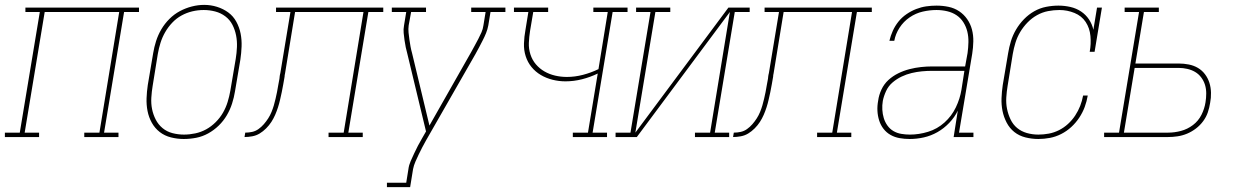

<svg xmlns="http://www.w3.org/2000/svg" viewBox="-57 -561 5077 786"><path d="M-37 0V-18H24L106 -512H47V-530H512V-512H451L369 -18H428V0H288V-18H350L431 -512H126L44 -18H103V0Z M695 8Q669 8 643 1.5Q617 -5 597 -20.5Q577 -36 564.5 -58.5Q552 -81 547 -106.5Q542 -132 543 -159Q544 -186 548 -213L570 -343Q574 -368 582 -393Q590 -418 603.5 -441Q617 -464 636.5 -483.5Q656 -503 679.5 -515.5Q703 -528 728.5 -534.5Q754 -541 779 -541Q806 -541 831.5 -533Q857 -525 877.5 -510Q898 -495 910.5 -472Q923 -449 928 -423.5Q933 -398 932 -371Q931 -344 927 -317L905 -187Q901 -162 893 -137Q885 -112 871.5 -89Q858 -66 838.5 -47Q819 -28 795.5 -15Q772 -2 746.5 3Q721 8 695 8ZM696 -10Q719 -10 742.5 -15Q766 -20 787 -31.5Q808 -43 826 -61Q844 -79 856 -100Q868 -121 875 -144Q882 -167 886 -190L908 -320Q912 -344 913 -368.5Q914 -393 909.5 -416Q905 -439 894.5 -459.5Q884 -480 865.5 -494Q847 -508 824 -514Q801 -520 777 -520Q753 -520 730 -514.5Q707 -509 686 -497.5Q665 -486 648 -468Q631 -450 619 -429Q607 -408 600 -385.5Q593 -363 589 -340L568 -210Q564 -186 562.5 -161.5Q561 -137 565.5 -114.5Q570 -92 580.5 -71.5Q591 -51 608.5 -36.5Q626 -22 649 -16Q672 -10 696 -10Z M944 0 947 -18Q961 -18 975 -21Q989 -24 1001 -32.5Q1013 -41 1023 -52.5Q1033 -64 1041 -76.5Q1049 -89 1054.5 -102.5Q1060 -116 1064 -129.5Q1068 -143 1071 -156.5Q1074 -170 1077 -184Q1080 -198 1082 -212Q1084 -226 1087 -239Q1087 -242 1087.5 -244Q1088 -246 1088 -249L1089 -255Q1090 -257 1090 -259Q1090 -261 1091 -264L1132 -512H1073V-530H1512V-512H1451L1369 -18H1428V0H1288V-18H1350L1431 -512H1151L1110 -261Q1109 -257 1108.5 -253.5Q1108 -250 1108 -247Q1105 -231 1102.5 -215.5Q1100 -200 1096.5 -184Q1093 -168 1089.5 -152.5Q1086 -137 1081 -121.5Q1076 -106 1069.5 -91Q1063 -76 1054 -62Q1045 -48 1032.5 -35.5Q1020 -23 1006 -14.5Q992 -6 975.5 -3Q959 0 944 0Z M1527 205V187H1606L1615 131Q1617 115 1624 99Q1631 83 1638.5 67Q1646 51 1654 35.5Q1662 20 1671 5L1687 -23L1611 -339Q1607 -353 1604 -367.5Q1601 -382 1599 -396.5Q1597 -411 1595.5 -426Q1594 -441 1597 -457L1606 -512H1547V-530H1687V-512H1626L1616 -457Q1614 -442 1615.5 -427.5Q1617 -413 1619 -399Q1621 -385 1623.5 -371Q1626 -357 1630 -343L1701 -47L1872 -348Q1879 -361 1886.5 -374.5Q1894 -388 1901 -401.5Q1908 -415 1914 -428.5Q1920 -442 1922 -457L1931 -512H1872V-530H2012V-512H1951L1942 -457Q1939 -441 1933 -426Q1927 -411 1919.5 -396.5Q1912 -382 1904.5 -367.5Q1897 -353 1889 -339L1687 14Q1679 28 1671.5 42.5Q1664 57 1657 71.5Q1650 86 1643.5 101Q1637 116 1634 131L1622 205Z M2288 0V-18H2350L2390 -260Q2359 -245 2325.5 -236.5Q2292 -228 2258 -228Q2231 -228 2205 -234.5Q2179 -241 2157 -254Q2135 -267 2119 -286.5Q2103 -306 2095 -331Q2087 -356 2088 -383.5Q2089 -411 2094 -438L2106 -512H2047V-530H2187V-512H2126L2113 -435Q2109 -410 2108 -385.5Q2107 -361 2114.5 -338Q2122 -315 2137 -297.5Q2152 -280 2172 -268.5Q2192 -257 2215.5 -251.5Q2239 -246 2264 -246Q2296 -246 2329 -254.5Q2362 -263 2393 -278L2431 -512H2372V-530H2512V-512H2451L2369 -18H2428V0Z M2463 0V-18H2524L2606 -512H2547V-530H2687V-512H2626L2544 -18L2925 -530H3012V-512H2951L2869 -18H2928V0H2788V-18H2850L2931 -512L2550 0Z M2944 0 2947 -18Q2961 -18 2975 -21Q2989 -24 3001 -32.5Q3013 -41 3023 -52.5Q3033 -64 3041 -76.5Q3049 -89 3054.5 -102.5Q3060 -116 3064 -129.5Q3068 -143 3071 -156.5Q3074 -170 3077 -184Q3080 -198 3082 -212Q3084 -226 3087 -239Q3087 -242 3087.5 -244Q3088 -246 3088 -249L3089 -255Q3090 -257 3090 -259Q3090 -261 3091 -264L3132 -512H3073V-530H3512V-512H3451L3369 -18H3428V0H3288V-18H3350L3431 -512H3151L3110 -261Q3109 -257 3108.5 -253.5Q3108 -250 3108 -247Q3105 -231 3102.5 -215.5Q3100 -200 3096.5 -184Q3093 -168 3089.5 -152.5Q3086 -137 3081 -121.5Q3076 -106 3069.5 -91Q3063 -76 3054 -62Q3045 -48 3032.5 -35.5Q3020 -23 3006 -14.5Q2992 -6 2975.5 -3Q2959 0 2944 0Z M3667 8Q3646 8 3626 4.5Q3606 1 3589 -8.5Q3572 -18 3560 -33.5Q3548 -49 3542 -68Q3536 -87 3535 -107.5Q3534 -128 3538 -149Q3541 -172 3551.5 -194.5Q3562 -217 3580 -233.5Q3598 -250 3620.5 -261Q3643 -272 3666.5 -278Q3690 -284 3713 -286.5Q3736 -289 3759 -289H3894L3904 -344Q3907 -366 3907.5 -388.5Q3908 -411 3903 -431.5Q3898 -452 3887 -469.5Q3876 -487 3859 -498.5Q3842 -510 3820.5 -515Q3799 -520 3777 -520Q3749 -520 3720.5 -513.5Q3692 -507 3667 -490Q3642 -473 3625.5 -447.5Q3609 -422 3604 -394H3584Q3589 -415 3598 -435Q3607 -455 3621 -472.5Q3635 -490 3654 -503Q3673 -516 3693.5 -524Q3714 -532 3735 -535Q3756 -538 3777 -538Q3802 -538 3826 -533Q3850 -528 3869.5 -515Q3889 -502 3902.5 -482.5Q3916 -463 3922 -440Q3928 -417 3927.5 -391.5Q3927 -366 3923 -341L3869 -18H3928V0H3847L3864 -108Q3851 -81 3829 -58Q3807 -35 3780.5 -20Q3754 -5 3725 1.5Q3696 8 3667 8ZM3668 -10Q3705 -10 3742.5 -21.5Q3780 -33 3809.5 -59.5Q3839 -86 3856 -121.5Q3873 -157 3879 -194L3891 -271H3759Q3738 -271 3717 -269Q3696 -267 3675 -262Q3654 -257 3634 -247.5Q3614 -238 3597 -223.5Q3580 -209 3570.5 -188.5Q3561 -168 3557 -148Q3554 -130 3555 -112Q3556 -94 3561 -77.5Q3566 -61 3576 -47Q3586 -33 3600.5 -24.5Q3615 -16 3632.5 -13Q3650 -10 3668 -10Z M4194 8Q4167 8 4141 1.5Q4115 -5 4095.5 -20.5Q4076 -36 4064 -59Q4052 -82 4047 -107Q4042 -132 4043 -159Q4044 -186 4048 -213L4070 -343Q4074 -368 4081.5 -392.5Q4089 -417 4102.5 -440Q4116 -463 4135 -482.5Q4154 -502 4177 -515Q4200 -528 4225.5 -533Q4251 -538 4276 -538Q4301 -538 4325 -532.5Q4349 -527 4368.5 -514Q4388 -501 4401 -481.5Q4414 -462 4419 -439L4434 -530H4454L4424 -349H4404Q4410 -381 4407 -413.5Q4404 -446 4387.5 -471Q4371 -496 4341.5 -508Q4312 -520 4280 -520Q4257 -520 4233.5 -515.5Q4210 -511 4188.5 -499Q4167 -487 4149.5 -469Q4132 -451 4119.5 -430Q4107 -409 4100 -386Q4093 -363 4089 -340L4068 -210Q4064 -186 4062.5 -162Q4061 -138 4065.5 -115.5Q4070 -93 4080 -72Q4090 -51 4107 -37Q4124 -23 4146.5 -16.5Q4169 -10 4194 -10Q4215 -10 4236.5 -14Q4258 -18 4278 -28Q4298 -38 4315 -53.5Q4332 -69 4344.5 -88Q4357 -107 4365 -127.5Q4373 -148 4377 -170H4396Q4392 -146 4383.5 -123Q4375 -100 4361 -79Q4347 -58 4328.5 -41Q4310 -24 4287.5 -12.5Q4265 -1 4241 3.5Q4217 8 4194 8Z M4463 0V-18H4524L4606 -512H4547V-530H4687V-512H4626L4591 -301H4768Q4789 -301 4809.5 -297Q4830 -293 4847 -283Q4864 -273 4876 -257Q4888 -241 4894 -222Q4900 -203 4900.5 -181.5Q4901 -160 4897 -140Q4894 -120 4887.5 -101Q4881 -82 4868.5 -65Q4856 -48 4839 -35Q4822 -22 4803 -14Q4784 -6 4764 -3Q4744 0 4725 0ZM4544 -18H4725Q4751 -18 4777.5 -25Q4804 -32 4826.5 -49Q4849 -66 4861.5 -91Q4874 -116 4878 -142Q4881 -160 4881 -178.5Q4881 -197 4876 -213.5Q4871 -230 4860.5 -244Q4850 -258 4835.5 -266.5Q4821 -275 4803.5 -279Q4786 -283 4768 -283H4588Z"/></svg>

Font: Iosevka Curly Slab ThObl
Style: Regular
Weight: 100
Italic angle: -9°
Monospace: yes
Designer: Belleve Invis
Foundry: Belleve Invis
Version: Version 11.0.0; ttfautohint (v1.8.3)